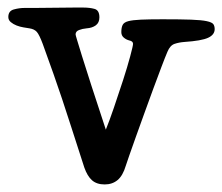

<svg xmlns="http://www.w3.org/2000/svg" viewBox="-20 -474 588 508"><path d="M423 -337Q417 -323 407 -296.5Q397 -270 385.5 -239Q374 -208 362 -174.5Q350 -141 339.5 -112Q329 -83 322 -62.5Q315 -42 313 -36Q305 -9 291 2.5Q277 14 257 14Q236 14 223.5 3Q211 -8 203 -31Q182 -96 168.5 -138Q155 -180 144 -213Q133 -246 121.5 -278.5Q110 -311 93 -358Q84 -382 77.5 -389.5Q71 -397 58 -399Q52 -400 42.5 -401.5Q33 -403 24 -406.5Q15 -410 8.5 -415.5Q2 -421 2 -429Q2 -445 16.5 -449Q31 -453 45 -453Q49 -453 73 -453Q97 -453 124 -453.5Q151 -454 174 -454Q197 -454 201 -454Q217 -454 230 -450.5Q243 -447 243 -428Q243 -414 233.5 -407Q224 -400 209 -399Q198 -398 189 -394.5Q180 -391 180 -383Q180 -381 184 -368Q188 -355 197 -325.5Q206 -296 221.5 -248.5Q237 -201 260 -131Q269 -153 281.5 -189.5Q294 -226 305.5 -261.5Q317 -297 324.5 -325Q332 -353 332 -358Q332 -365 322 -367Q314 -369 307.5 -374.5Q301 -380 301 -389Q301 -401 304.5 -408Q308 -415 319.5 -418Q331 -421 352.5 -422Q374 -423 410 -423Q458 -423 485.5 -422Q513 -421 527 -418Q541 -415 544.5 -410Q548 -405 548 -397Q548 -382 530.5 -374Q513 -366 468 -363Q454 -362 442 -358Q430 -354 423 -337Z"/></svg>

Font: Life Savers ExtraBold
Style: Regular
Weight: 800
Designer: Pablo Impallari, Rodrigo Fuenzalida, Brenda Gallo
Foundry: Pablo Impallari, Rodrigo Fuenzalida, Brenda Gallo
Version: Version 3.001; ttfautohint (v0.95) -l 8 -r 50 -G 200 -x 14 -